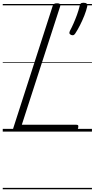

<svg xmlns="http://www.w3.org/2000/svg" viewBox="-20 -959 690 1399"><path d="M96 0Q68 0 76 -23L364 -916Q368 -926 374 -930.5Q380 -935 396 -935Q410 -935 416 -930.5Q422 -926 419 -915L139 -50H537Q548 -50 550 -44Q552 -38 549 -25Q545 -12 538.5 -6Q532 0 523 0ZM499 -704Q488 -709 486 -716Q484 -723 490 -735Q502 -757 515.5 -787.5Q529 -818 541 -851Q553 -884 560 -914Q562 -925 567 -932Q572 -939 588 -939Q606 -939 612 -932Q618 -925 616 -914Q609 -882 594.5 -845.5Q580 -809 563 -775.5Q546 -742 529 -716Q525 -709 518 -704.5Q511 -700 499 -704ZM0 410H650V420H0ZM0 -20H650V0H0ZM0 -505H650V-500H0ZM0 -930H650V-920H0Z"/></svg>

Font: Playwrite DE LA Guides
Style: Regular
Weight: 400
Designer: Veronika Burian, José Scaglione
Foundry: TypeTogether
Version: Version 1.003